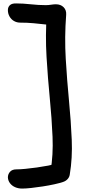

<svg xmlns="http://www.w3.org/2000/svg" viewBox="-20 -834 517 1120"><path d="M109 266Q87 266 68.5 258Q50 250 38.5 235Q27 220 26 201Q26 182 38.5 168Q51 154 75 154Q96 154 128 151Q160 148 195 143Q230 138 261.5 132Q293 126 313 118L275 164Q291 70 286.5 -36.5Q282 -143 270.5 -260Q259 -377 251.5 -502Q244 -627 253 -756L313 -687Q283 -687 248.5 -691Q214 -695 176 -698.5Q138 -702 98 -702Q78 -702 61.5 -711.5Q45 -721 35.5 -738Q26 -755 26 -775Q26 -793 38 -804Q50 -815 76 -814Q114 -814 159.5 -809Q205 -804 247 -804Q263 -804 278 -806.5Q293 -809 306 -809Q334 -809 351 -792Q368 -775 366 -748Q356 -617 363.5 -491Q371 -365 382.5 -246Q394 -127 398.5 -19Q403 89 387 184Q385 199 374.5 210.5Q364 222 349 227Q329 234 297 241Q265 248 229.5 253.5Q194 259 162 262.5Q130 266 109 266Z"/></svg>

Font: Shantell Sans Medium
Style: Regular
Weight: 500
Designer: Stephen Nixon, Anya Danilova, Shantell Martin
Foundry: Arrow Type
Version: Version 1.011;[c5ecc13dd]